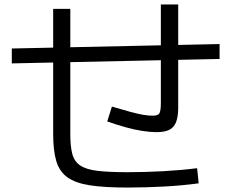

<svg xmlns="http://www.w3.org/2000/svg" viewBox="-20 -813 1040 863"><path d="M552 30Q450 30 384.5 20Q319 10 283 -16Q247 -42 233 -89Q219 -136 219 -210V-773H296V-210Q296 -155 305 -121Q314 -87 341 -69Q368 -51 419 -45Q470 -39 552 -39Q633 -39 714 -43.5Q795 -48 866 -57L873 11Q800 21 716.5 25.5Q633 30 552 30ZM33 -528V-595L967 -615V-548ZM683 -219Q656 -219 620 -224.5Q584 -230 544.5 -241Q505 -252 462 -267L483 -334Q533 -319 566.5 -310Q600 -301 623.5 -297Q647 -293 667 -293Q689 -293 696 -303Q703 -313 703 -351V-793H781V-329Q781 -289 771.5 -264.5Q762 -240 741 -229.5Q720 -219 683 -219Z"/></svg>

Font: M PLUS 1
Style: Regular
Weight: 400
Designer: Coji Morishita
Foundry: UNDERFOREST DESIGN
Version: Version 1.001